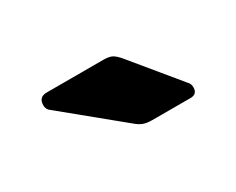

<svg xmlns="http://www.w3.org/2000/svg" viewBox="-39 -866 477 388"><g transform="rotate(-30 199.0 -672.5)"><path d="M235 -595Q221 -595 213 -598.5Q205 -602 197 -609L64 -718Q59 -723 59 -731Q59 -750 78 -750H210Q223 -750 230 -746.5Q237 -743 247 -731L335 -624Q340 -619 340 -611Q340 -595 324 -595Z"/></g></svg>

Font: Rubik
Style: Bold
Weight: 700
Designer: Hubert and Fischer
Foundry: Hubert and Fischer
Version: Version 2.300;gftools[0.9.30]